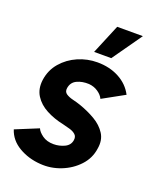

<svg xmlns="http://www.w3.org/2000/svg" viewBox="-165 -784 732 878"><g transform="rotate(20 201.0 -345.0)"><path d="M136 9Q77.5 5 30.8 -22.5Q-16 -50 -31.5 -98L79.5 -143.5Q85.5 -128 107.2 -112.2Q129 -96.5 162 -96.5Q189.5 -96.5 214.5 -108.2Q239.5 -120 243.5 -145Q246.5 -163 235.5 -173Q224.5 -183 206.8 -188Q189 -193 172.5 -197Q126.5 -206.5 88.5 -226.5Q50.5 -246.5 30 -278.8Q9.5 -311 15.5 -356Q22.5 -405.5 53.8 -441.8Q85 -478 130 -497.5Q175 -517 224 -517Q283.5 -517 329.8 -492.2Q376 -467.5 399 -423L293 -364.5Q285.5 -381.5 265.8 -395Q246 -408.5 221 -410.5Q188 -412 162.8 -400Q137.5 -388 133 -359Q130 -340.5 143.2 -331.5Q156.5 -322.5 176.5 -317.8Q196.5 -313 214 -307Q256 -292.5 291.8 -271.5Q327.5 -250.5 347 -219.8Q366.5 -189 359 -146.5Q352.5 -98 318.5 -61.5Q284.5 -25 235.8 -6Q187 13 136 9ZM192.5 -556.5 252.5 -700.5H377.5L276 -556.5Z"/></g></svg>

Font: Urbanist
Style: Bold Italic
Weight: 700
Italic angle: -8°
Designer: Corey Hu
Foundry: Corey Hu
Version: Version 1.330; ttfautohint (v1.8.4.7-5d5b)